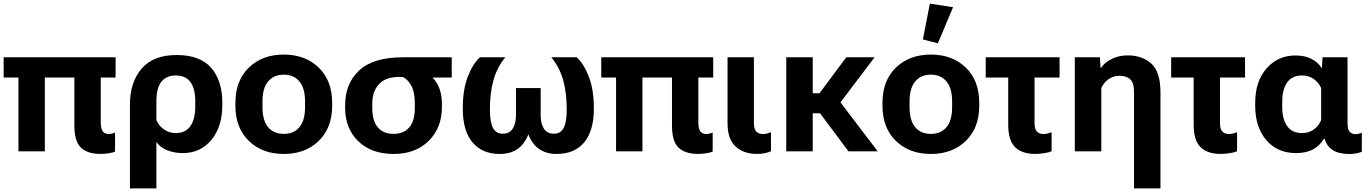

<svg xmlns="http://www.w3.org/2000/svg" viewBox="-20 -829 7502 1052"><path d="M0 -404.3V-515.1H613.3V-404.3ZM81.1 0V-455.6H225.6V0ZM532.2 14.4Q459.5 14.4 423.5 -19.9Q387.5 -54.2 387.5 -141.1V-455.6H532V-160.9Q532 -122.8 543.2 -108.8Q554.4 -94.7 576.7 -94.7Q584.5 -94.7 594.2 -97.2Q604 -99.6 610.4 -102.5V1.5Q601.1 6.6 577.3 10.5Q553.5 14.4 532.2 14.4Z M691.9 203.1V-256.1Q691.9 -378.7 756.2 -453.1Q820.6 -527.6 947.5 -527.6Q1076.2 -527.6 1137.1 -457.3Q1198 -387 1198 -268.1V-252.4Q1198 -134.5 1138.2 -62.4Q1078.4 9.8 981.4 9.8Q933.6 9.8 894.7 -6.3Q855.7 -22.5 836.9 -51.5V203.1ZM943.1 -99.9Q997.1 -99.9 1023.4 -138.3Q1049.8 -176.8 1049.8 -244.4V-275.9Q1049.8 -343.5 1023.4 -379.5Q997.1 -415.5 942.4 -415.5Q893.1 -415.5 865 -382.2Q836.9 -348.9 836.9 -272V-171.4Q848.1 -142.6 876.6 -121.2Q905 -99.9 943.1 -99.9Z M1269.8 -250V-265.6Q1269.8 -387.2 1343.4 -458.6Q1417 -530 1534.9 -530Q1652.8 -530 1726.4 -458.6Q1800 -387.2 1800 -265.6V-250Q1800 -128.4 1726.4 -56.9Q1652.8 14.6 1534.9 14.6Q1417 14.6 1343.4 -56.9Q1269.8 -128.4 1269.8 -250ZM1418.2 -273.7V-241.9Q1418.2 -169.9 1448.6 -132.7Q1479 -95.5 1534.9 -95.5Q1590.8 -95.5 1621.1 -132.7Q1651.4 -169.9 1651.4 -241.9V-273.7Q1651.4 -345.5 1620.5 -382.7Q1589.6 -419.9 1534.9 -419.9Q1480 -419.9 1449.1 -382.7Q1418.2 -345.5 1418.2 -273.7Z M2136.2 14.6Q2015.4 14.6 1943.2 -55.1Q1871.1 -124.8 1871.1 -237.8V-252.9Q1871.1 -371.3 1948.1 -443.2Q2025.1 -515.1 2187.5 -515.1H2455.1V-404.3H2289.6V-446.8Q2341.3 -423.8 2371.3 -377.1Q2401.4 -330.3 2401.4 -257.4V-242.2Q2401.4 -129.2 2329.2 -57.3Q2257 14.6 2136.2 14.6ZM2136.5 -95.5Q2192.4 -95.5 2222.7 -131.5Q2252.9 -167.5 2252.9 -238.3V-264.2Q2252.9 -324.2 2233.6 -359.4Q2214.4 -394.5 2187.7 -406.7Q2101.1 -412.4 2060.4 -371.9Q2019.8 -331.5 2019.8 -263.2V-237.3Q2019.8 -166.5 2050.2 -131Q2080.6 -95.5 2136.5 -95.5Z M2718 14.6Q2622.8 14.6 2569.2 -48.6Q2515.6 -111.8 2515.6 -234.1Q2515.6 -338.1 2543.3 -409.3Q2571 -480.5 2609.9 -515.1H2748.5Q2702.9 -459.5 2683.6 -389.3Q2664.3 -319.1 2664.3 -230.5Q2664.3 -158.9 2681.3 -127.7Q2698.2 -96.4 2734.1 -96.4Q2772.7 -96.4 2789.9 -125.1Q2807.1 -153.8 2807.1 -196.3V-346.4H2942.4V-196.3Q2942.4 -153.8 2959.5 -125.1Q2976.6 -96.4 3015.6 -96.4Q3051.3 -96.4 3068.2 -127.7Q3085.2 -158.9 3085.2 -230.5Q3085.2 -318.8 3065.8 -389.2Q3046.4 -459.5 3000.7 -515.1H3139.6Q3178.5 -480.5 3206.2 -409.3Q3233.9 -338.1 3233.9 -234.1Q3233.9 -113.3 3181.2 -49.3Q3128.4 14.6 3029.3 14.6Q2971.4 14.6 2931.2 -14.4Q2890.9 -43.5 2870.4 -105.7H2879.4Q2859.6 -44.7 2819 -15Q2778.3 14.6 2718 14.6Z M3274.4 -404.3V-515.1H3887.7V-404.3ZM3355.5 0V-455.6H3500V0ZM3806.6 14.4Q3733.9 14.4 3697.9 -19.9Q3661.9 -54.2 3661.9 -141.1V-455.6H3806.4V-160.9Q3806.4 -122.8 3817.6 -108.8Q3828.9 -94.7 3851.1 -94.7Q3858.9 -94.7 3868.7 -97.2Q3878.4 -99.6 3884.8 -102.5V1.5Q3875.5 6.6 3851.7 10.5Q3827.9 14.4 3806.6 14.4Z M4127.4 14.4Q4054.7 14.4 4010.5 -26.1Q3966.3 -66.7 3966.3 -153.3V-515.1H4110.8V-156.2Q4110.8 -121.3 4123.9 -108Q4137 -94.7 4160.2 -94.7Q4171.4 -94.7 4182.6 -97.5Q4193.8 -100.3 4204.3 -104.5V-0.5Q4193.1 5.4 4172.4 9.9Q4151.6 14.4 4127.4 14.4Z M4288.1 0V-515.1H4433.1V-318.1H4470.2L4616.7 -515.1H4772L4585 -268.1L4789.1 0H4628.9L4473.1 -208.3H4433.1V0Z M4815.2 -250V-265.6Q4815.2 -387.2 4888.8 -458.6Q4962.4 -530 5080.3 -530Q5198.2 -530 5271.9 -458.6Q5345.5 -387.2 5345.5 -265.6V-250Q5345.5 -128.4 5271.9 -56.9Q5198.2 14.6 5080.3 14.6Q4962.4 14.6 4888.8 -56.9Q4815.2 -128.4 4815.2 -250ZM4963.6 -273.7V-241.9Q4963.6 -169.9 4994 -132.7Q5024.4 -95.5 5080.3 -95.5Q5136.2 -95.5 5166.5 -132.7Q5196.8 -169.9 5196.8 -241.9V-273.7Q5196.8 -345.5 5165.9 -382.7Q5135 -419.9 5080.3 -419.9Q5025.4 -419.9 4994.5 -382.7Q4963.6 -345.5 4963.6 -273.7ZM5118.7 -591.8 5036.6 -612.8 5075 -809.1 5202.1 -789.6Z M5380.9 -404.3V-515.1H5785.6V-404.3ZM5652.8 14.4Q5579.8 14.4 5542 -22.5Q5504.2 -59.3 5504.2 -146V-455.6H5648.4V-156.2Q5648.4 -121.3 5661.5 -108Q5674.6 -94.7 5697.8 -94.7Q5709 -94.7 5720.2 -97.5Q5731.4 -100.3 5741.9 -104.5V-0.5Q5730.7 5.4 5703.9 9.9Q5677 14.4 5652.8 14.4Z M6193.4 203.1V-326.9Q6193.4 -375 6172.6 -394.4Q6151.9 -413.8 6113.5 -413.8Q6082.3 -413.8 6055.2 -396Q6028.1 -378.2 6014.2 -345.9V0H5869.1V-515.1H6006.8L6010 -457.3H6012.7Q6032.5 -487.1 6071.9 -506.3Q6111.3 -525.6 6158.7 -525.6Q6238 -525.6 6288.2 -480.6Q6338.4 -435.5 6338.4 -322.3V203.1Z M6397 -404.3V-515.1H6801.8V-404.3ZM6668.9 14.4Q6595.9 14.4 6558.1 -22.5Q6520.3 -59.3 6520.3 -146V-455.6H6664.6V-156.2Q6664.6 -121.3 6677.6 -108Q6690.7 -94.7 6713.9 -94.7Q6725.1 -94.7 6736.3 -97.5Q6747.6 -100.3 6758.1 -104.5V-0.5Q6746.8 5.4 6720 9.9Q6693.1 14.4 6668.9 14.4Z M7080.8 9.8Q6978.8 9.8 6918.1 -61.4Q6857.4 -132.6 6857.4 -249.8V-265.6Q6857.4 -383.3 6919.7 -454.2Q6981.9 -525.1 7078.1 -525.1Q7129.2 -525.1 7165.6 -506.3Q7202.1 -487.5 7220.9 -456.8H7223.1L7226.3 -515.1H7363.3V-156Q7363.3 -119.9 7375.1 -106.9Q7387 -94 7407.7 -94Q7415.5 -94 7424.7 -96.2Q7433.8 -98.4 7441.7 -101.8V2.2Q7433.6 6.8 7413.9 11Q7394.3 15.1 7367.2 15.1Q7309.6 12.7 7279.2 -8.5Q7248.8 -29.8 7237.5 -68.8H7234.9Q7208.7 -28.1 7171.9 -9.2Q7135 9.8 7080.8 9.8ZM7113.8 -99.9Q7151.4 -99.9 7179.1 -120Q7206.8 -140.1 7218.8 -171.6V-346.2Q7206.5 -374.8 7179.6 -395.1Q7152.6 -415.5 7114 -415.5Q7059.6 -415.5 7032.6 -377.2Q7005.6 -338.9 7005.6 -272.5V-241.9Q7005.6 -176.8 7032.5 -138.3Q7059.3 -99.9 7113.8 -99.9Z"/></svg>

Font: RobotoFlex
Style: Regular
Weight: 400
Designer: Berlow after Robertson
Foundry: Google
Version: Version 2.136